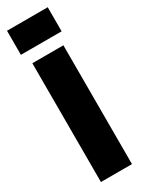

<svg xmlns="http://www.w3.org/2000/svg" viewBox="-186 -712 555 739"><g transform="rotate(-30 91.0 -342.5)"><path d="M22 0V-528H160V0ZM0 -578V-685H181V-578Z"/></g></svg>

Font: Bricolage Grotesque 96pt Condensed Bricolage Grotesque 48pt Condensed Regular
Style: Bold
Weight: 700
Width: 3
Designer: Mathieu Triay
Foundry: Atelier Triay
Version: Version 1.001; ttfautohint (v1.8.4.7-5d5b);gftools[0.9.33.de